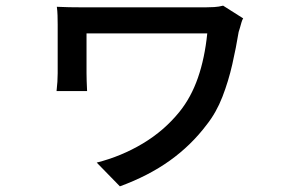

<svg xmlns="http://www.w3.org/2000/svg" viewBox="-20 -569 1040 679"><path d="M840 -504Q837 -500 834 -490Q831 -480 828.5 -470.5Q826 -461 824 -456Q815 -401 801.5 -341.5Q788 -282 766.5 -226.5Q745 -171 711 -128Q656 -55 580.5 -1Q505 53 404 90L322 6Q409 -16 485 -61.5Q561 -107 615 -174Q656 -225 680 -294Q704 -363 713 -451Q701 -451 669 -451Q637 -451 594 -451Q551 -451 503 -451Q455 -451 411 -451Q367 -451 333.5 -451Q300 -451 286 -451Q286 -442 286 -423Q286 -404 286 -382Q286 -360 286 -340.5Q286 -321 286 -310Q286 -302 286.5 -283Q287 -264 288 -247H180Q182 -264 183 -280Q184 -296 184 -310Q184 -321 184 -344Q184 -367 184 -394Q184 -421 184 -445Q184 -469 184 -482Q184 -497 183.5 -514Q183 -531 181 -545Q199 -544 224.5 -543.5Q250 -543 277 -543Q284 -543 314.5 -543Q345 -543 389 -543Q433 -543 482.5 -543Q532 -543 578 -543Q624 -543 658 -543Q692 -543 705 -543Q721 -543 737.5 -544Q754 -545 769 -549Z"/></svg>

Font: Noto Sans JP Thin Medium
Style: Regular
Weight: 500
Version: Version 2.004-H2;hotconv 1.0.118;makeotfexe 2.5.65603